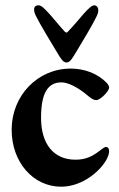

<svg xmlns="http://www.w3.org/2000/svg" viewBox="-20 -691 451 725"><path d="M231 -455C244 -455 252 -469 266 -492C291 -534 327 -592 346 -632C357 -654 349 -671 336 -671C327 -671 314 -659 296 -639C282 -623 261 -597 236 -571C234 -569 233 -568 231 -568C230 -568 228 -569 225 -571C201 -597 181 -623 166 -639C148 -659 136 -671 125 -671C106 -671 105 -653 115 -632C135 -592 170 -536 195 -494C210 -468 219 -455 231 -455ZM211 14C295 14 364 -51 384 -92C390 -104 392 -114 392 -120C392 -130 388 -136 380 -136C374 -136 370 -131 363 -127C331 -101 305 -88 265 -88C182 -88 135 -148 135 -246C135 -340 161 -380 212 -380C238 -380 276 -360 310 -331C321 -322 331 -313 344 -313C359 -313 392 -347 392 -360C392 -365 389 -372 383 -378C349 -413 300 -432 247 -432C122 -432 24 -330 24 -201C24 -79 105 14 211 14Z"/></svg>

Font: EB Garamond
Style: Bold
Weight: 700
Designer: Georg Duffner and Octavio Pardo
Foundry: Georg Duffner
Version: Version 1.000;PS 001.000;hotconv 1.0.88;makeotf.lib2.5.64775